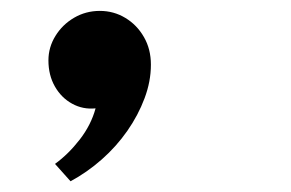

<svg xmlns="http://www.w3.org/2000/svg" viewBox="-20 -217 540 356"><path d="M165 -196.8Q190.9 -196.8 212.4 -183.8Q233.9 -170.9 246.8 -148.4Q259.8 -126 259.8 -97.2Q259.8 -65.9 248 -34.7Q236.3 -3.4 216.1 25.6Q195.8 54.7 168.7 78.6Q141.6 102.5 110.8 119.1L82 86.9Q106.9 68.8 127.9 41.7Q148.9 14.6 157.2 -16.1Q133.8 -13.7 113.8 -24.7Q93.8 -35.6 81.8 -56.6Q69.8 -77.6 69.8 -105Q69.8 -129.4 82.8 -150.4Q95.7 -171.4 117.4 -184.1Q139.2 -196.8 165 -196.8Z"/></svg>

Font: BIZ UDMincho
Style: Bold
Weight: 700
Monospace: yes
Designer: TypeBank Co., Ltd.
Foundry: Morisawa Inc.
Version: Version 1.06